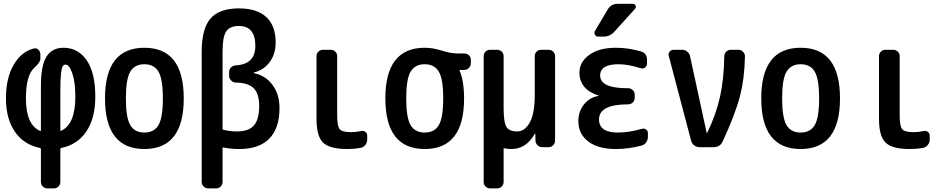

<svg xmlns="http://www.w3.org/2000/svg" viewBox="-20 -785 5040 1024"><path d="M301.8 -299.8V-89.8Q301.8 -85.9 306.6 -87.9Q381.8 -122.1 381.8 -269.5Q381.8 -346.7 365.7 -393.6Q349.6 -440.4 330.1 -440.4Q320.3 -440.4 314.5 -431.6Q308.6 -422.9 305.2 -391.1Q301.8 -359.4 301.8 -299.8ZM192.4 3.9Q106.4 -13.7 59.1 -83Q11.7 -152.3 11.7 -260.3Q11.7 -368.2 52.7 -439Q93.8 -509.8 160.2 -526.4Q173.8 -530.3 184.6 -520Q195.3 -509.8 195.3 -495.1V-471.7Q195.3 -452.1 163.1 -423.8Q118.2 -383.8 118.2 -259.8Q118.2 -121.1 193.4 -86.9Q194.3 -85.9 196.3 -86.9Q198.2 -87.9 198.2 -89.8V-328.1Q198.2 -435.5 228 -482.9Q257.8 -530.3 318.4 -530.3Q396.5 -530.3 442.4 -463.4Q488.3 -396.5 488.3 -269.5Q488.3 -155.3 440.9 -84.5Q393.6 -13.7 307.6 3.9Q301.8 5.9 301.8 9.8V184.6Q301.8 199.2 292 209.5Q282.2 219.7 266.6 219.7H233.4Q218.8 219.7 208.5 210Q198.2 200.2 198.2 184.6V9.8Q198.2 5.9 192.4 3.9Z M825.2 -402.8Q801.8 -442.4 750 -442.4Q698.2 -442.4 674.8 -402.8Q651.4 -363.3 651.4 -260.3Q651.4 -157.2 674.8 -117.7Q698.2 -78.1 750 -78.1Q801.8 -78.1 825.2 -117.7Q848.6 -157.2 848.6 -260.3Q848.6 -363.3 825.2 -402.8ZM960 -260.3Q960 9.8 750 9.8Q540 9.8 540 -260.3Q540 -530.3 750 -530.3Q960 -530.3 960 -260.3Z M1167 -511.7V-98.6Q1167 -94.7 1171.9 -92.8Q1205.1 -84 1245.1 -84Q1305.7 -84 1334 -115.7Q1362.3 -147.5 1362.3 -219.7Q1362.3 -286.1 1332.5 -314.9Q1302.7 -343.8 1237.3 -344.7Q1223.6 -344.7 1212.9 -355.5Q1202.1 -366.2 1202.1 -379.9V-401.4Q1202.1 -416 1212.4 -425.8Q1222.7 -435.5 1238.3 -436.5Q1341.8 -442.4 1341.8 -540Q1341.8 -646.5 1253.9 -646.5Q1206.1 -646.5 1186.5 -617.7Q1167 -588.9 1167 -511.7ZM1091.8 219.7Q1077.1 219.7 1066.4 210Q1055.7 200.2 1055.7 184.6V-508.8Q1055.7 -631.8 1102.5 -686Q1149.4 -740.2 1253.9 -740.2Q1350.6 -740.2 1400.4 -693.8Q1450.2 -647.5 1450.2 -558.6Q1450.2 -497.1 1418.5 -454.1Q1386.7 -411.1 1334 -398.4Q1333 -398.4 1333 -397.5Q1333 -395.5 1335 -394.5Q1395.5 -382.8 1433.1 -332.5Q1470.7 -282.2 1470.7 -209Q1470.7 -100.6 1416 -45.4Q1361.3 9.8 1255.9 9.8Q1215.8 9.8 1172.9 2Q1167 0 1167 5.9V184.6Q1167 199.2 1157.2 209.5Q1147.5 219.7 1131.8 219.7Z M1832 9.8Q1738.3 9.8 1703.1 -24.4Q1668 -58.6 1668 -150.4V-485.4Q1668 -500 1678.2 -509.8Q1688.5 -519.5 1703.1 -519.5H1743.2Q1757.8 -519.5 1768.1 -509.8Q1778.3 -500 1778.3 -485.4V-169.9Q1778.3 -112.3 1791.5 -96.2Q1804.7 -80.1 1851.6 -80.1Q1877.9 -80.1 1905.3 -85.9Q1918 -88.9 1928.2 -82Q1938.5 -75.2 1938.5 -61.5V-40Q1938.5 -24.4 1928.2 -11.7Q1918 1 1902.3 3.9Q1869.1 9.8 1832 9.8Z M2320.3 -402.8Q2296.9 -442.4 2245.1 -442.4Q2193.4 -442.4 2169.9 -402.8Q2146.5 -363.3 2146.5 -260.3Q2146.5 -157.2 2169.9 -117.7Q2193.4 -78.1 2245.1 -78.1Q2296.9 -78.1 2320.3 -117.7Q2343.8 -157.2 2343.8 -260.3Q2343.8 -363.3 2320.3 -402.8ZM2245.1 -530.3Q2288.1 -530.3 2335.9 -515.1Q2383.8 -500 2420.9 -500H2456.1Q2470.7 -500 2481 -490.2Q2491.2 -480.5 2491.2 -464.8V-448.2Q2491.2 -433.6 2481 -422.9Q2470.7 -412.1 2456.1 -412.1H2430.7H2429.7V-411.1L2430.7 -410.2Q2455.1 -352.5 2455.1 -259.8Q2455.1 9.8 2245.1 9.8Q2035.2 9.8 2035.2 -260.3Q2035.2 -530.3 2245.1 -530.3Z M2594.7 219.7Q2580.1 219.7 2569.8 210Q2559.6 200.2 2559.6 184.6V-485.4Q2559.6 -500 2569.8 -509.8Q2580.1 -519.5 2594.7 -519.5H2630.9Q2645.5 -519.5 2655.8 -509.8Q2666 -500 2666 -485.4V-209Q2666 -131.8 2681.2 -107.9Q2696.3 -84 2738.3 -84Q2779.3 -84 2805.7 -132.3Q2832 -180.7 2832 -276.4V-485.4Q2832 -500 2841.8 -509.8Q2851.6 -519.5 2867.2 -519.5H2905.3Q2919.9 -519.5 2930.2 -509.8Q2940.4 -500 2940.4 -485.4V-35.2Q2940.4 -20.5 2930.2 -10.3Q2919.9 0 2905.3 0H2872.1Q2857.4 0 2847.2 -9.8Q2836.9 -19.5 2835.9 -35.2L2835 -71.3Q2835 -72.3 2834 -72.3Q2832 -72.3 2832 -71.3Q2786.1 9.8 2708 9.8Q2684.6 9.8 2669.9 5.9Q2666 3.9 2666 8.8V184.6Q2666 199.2 2656.2 209.5Q2646.5 219.7 2630.9 219.7Z M3171.9 -273.4Q3173.8 -273.4 3173.8 -274.4Q3173.8 -275.4 3171.9 -275.4Q3070.3 -308.6 3070.3 -398.4Q3070.3 -454.1 3122.6 -492.2Q3174.8 -530.3 3265.6 -530.3Q3330.1 -530.3 3398.4 -510.7Q3431.6 -501 3430.7 -464.8V-445.3Q3430.7 -432.6 3420.4 -424.8Q3410.2 -417 3397.5 -420.9Q3331.1 -442.4 3278.3 -442.4Q3181.6 -442.4 3180.7 -382.8Q3180.7 -313.5 3330.1 -314.5Q3344.7 -314.5 3355 -304.2Q3365.2 -293.9 3365.2 -279.3V-263.7Q3365.2 -249 3355 -238.8Q3344.7 -228.5 3330.1 -228.5Q3174.8 -228.5 3174.8 -148.4Q3174.8 -78.1 3274.4 -78.1Q3335.9 -78.1 3402.3 -97.7Q3415 -101.6 3425.3 -94.7Q3435.5 -87.9 3435.5 -75.2V-54.7Q3435.5 -39.1 3426.3 -25.9Q3417 -12.7 3402.3 -8.8Q3332 9.8 3265.6 9.8Q3168.9 9.8 3116.7 -30.8Q3064.5 -71.3 3064.5 -139.6Q3064.5 -189.5 3094.2 -227.5Q3124 -265.6 3171.9 -273.4ZM3275.4 -764.6H3355.5Q3365.2 -764.6 3369.6 -755.4Q3374 -746.1 3367.2 -738.3L3257.8 -617.2Q3233.4 -589.8 3200.2 -589.8H3169.9Q3158.2 -589.8 3152.8 -600.1Q3147.5 -610.4 3153.3 -620.1L3221.7 -735.4Q3239.3 -764.6 3275.4 -764.6Z M3666 -34.2 3546.9 -486.3Q3543 -499 3551.3 -509.3Q3559.6 -519.5 3573.2 -519.5H3617.2Q3632.8 -519.5 3645 -509.8Q3657.2 -500 3660.2 -485.4L3749 -76.2Q3749 -75.2 3750 -75.2Q3752 -75.2 3752 -77.1Q3798.8 -173.8 3819.8 -267.6Q3840.8 -361.3 3842.8 -484.4Q3842.8 -499 3853 -509.3Q3863.3 -519.5 3877.9 -519.5H3918Q3931.6 -519.5 3942.4 -509.3Q3953.1 -499 3953.1 -485.4Q3951.2 -367.2 3925.8 -270Q3900.4 -172.9 3835 -32.2Q3821.3 0 3785.2 0H3710.9Q3695.3 0 3682.6 -9.8Q3669.9 -19.5 3666 -34.2Z M4325.2 -402.8Q4301.8 -442.4 4250 -442.4Q4198.2 -442.4 4174.8 -402.8Q4151.4 -363.3 4151.4 -260.3Q4151.4 -157.2 4174.8 -117.7Q4198.2 -78.1 4250 -78.1Q4301.8 -78.1 4325.2 -117.7Q4348.6 -157.2 4348.6 -260.3Q4348.6 -363.3 4325.2 -402.8ZM4460 -260.3Q4460 9.8 4250 9.8Q4040 9.8 4040 -260.3Q4040 -530.3 4250 -530.3Q4460 -530.3 4460 -260.3Z M4832 9.8Q4738.3 9.8 4703.1 -24.4Q4668 -58.6 4668 -150.4V-485.4Q4668 -500 4678.2 -509.8Q4688.5 -519.5 4703.1 -519.5H4743.2Q4757.8 -519.5 4768.1 -509.8Q4778.3 -500 4778.3 -485.4V-169.9Q4778.3 -112.3 4791.5 -96.2Q4804.7 -80.1 4851.6 -80.1Q4877.9 -80.1 4905.3 -85.9Q4918 -88.9 4928.2 -82Q4938.5 -75.2 4938.5 -61.5V-40Q4938.5 -24.4 4928.2 -11.7Q4918 1 4902.3 3.9Q4869.1 9.8 4832 9.8Z"/></svg>

Font: Rounded-L Mgen+ 1m medium
Style: Regular
Weight: 500
Designer: [Source Han Sans]
Ryoko NISHIZUKA  (kana & ideographs); Paul D. Hunt (Latin, Greek & Cyrillic); Wenlong ZHANG  (bopomofo
Version: Version 1.059.20150602